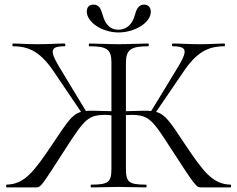

<svg xmlns="http://www.w3.org/2000/svg" viewBox="-20 -814 1031 834"><path d="M376 0 494 -2C541 -2 582 0 614 0C618 0 618 -12 614 -12C539 -12 527 -23 527 -81V-314L550 -315C628 -315 643 -292 723 -168C831 -1 833 0 855 0H981C985 0 985 -12 981 -12C903 -14 863 -69 783 -188C720 -283 699 -317 658 -328L776 -501C833 -586 882 -613 955 -613C958 -613 958 -625 955 -625C927 -625 901 -622 849 -622C795 -622 764 -625 730 -625C726 -625 726 -613 730 -613C802 -613 794 -588 738 -498L637 -332C628 -333 615 -333 602 -333L527 -331V-542C527 -599 550 -613 624 -613C627 -613 627 -625 624 -625C592 -625 541 -622 494 -622C450 -622 401 -625 368 -625C365 -625 365 -613 368 -613C442 -613 464 -601 464 -544V-331L388 -333C374 -333 362 -333 353 -332L252 -499C197 -588 189 -613 261 -613C265 -613 265 -625 261 -625C227 -625 196 -622 142 -622C90 -622 64 -625 36 -625C33 -625 33 -613 36 -613C109 -613 158 -586 215 -501L332 -328C292 -317 271 -282 208 -188C128 -69 87 -14 9 -12C6 -12 6 0 9 0H135C158 0 157 -1 266 -170C347 -295 362 -315 439 -315C447 -315 454 -314 464 -313V-81C464 -23 451 -12 376 -12C373 -12 373 0 376 0ZM494 -685C453 -685 435 -717 427 -746C419 -772 413 -794 386 -794C368 -794 357 -783 357 -764C357 -718 423 -673 495 -673C565 -673 635 -715 635 -763C635 -781 625 -794 606 -794C580 -794 572 -771 565 -746C556 -714 534 -685 494 -685Z"/></svg>

Font: Cormorant Garamond
Style: Regular
Weight: 400
Designer: Christian Thalmann (Catharsis Fonts)
Foundry: Catharsis Fonts
Version: Version 4.002;Glyphs 3.4 (3410)